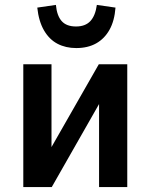

<svg xmlns="http://www.w3.org/2000/svg" viewBox="-20 -763 614 783"><path d="M75 0V-501H190V-137H175L383 -501H499V0H384V-365H399L191 0ZM291 -567Q248 -567 214.5 -584.5Q181 -602 159.5 -639Q138 -676 132 -732L208 -743Q212 -699 231.5 -677Q251 -655 290 -655Q328 -655 348.5 -677Q369 -699 375 -743L451 -732Q447 -678 426.5 -641.5Q406 -605 372 -586Q338 -567 291 -567Z"/></svg>

Font: Nunito Sans 7pt Condensed
Style: Bold
Weight: 700
Width: 3
Designer: Vernon Adams
Foundry: Vernon Adams
Version: Version 3.101;gftools[0.9.27]